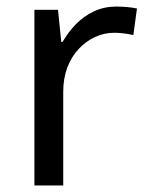

<svg xmlns="http://www.w3.org/2000/svg" viewBox="-20 -566 453 586"><path d="M335 -546Q350 -546 367.5 -544.5Q385 -543 398 -540L387 -459Q374 -462 358.5 -464Q343 -466 329 -466Q298 -466 270 -453Q242 -440 220 -416.5Q198 -393 185.5 -360Q173 -327 173 -286V0H85V-536H157L167 -438H171Q188 -468 212 -492.5Q236 -517 267 -531.5Q298 -546 335 -546Z"/></svg>

Font: utamil85
Style: Book
Weight: 400
Designer: Jelle Bosma - Monotype Design Team
Foundry: Monotype Imaging Inc.
Version: Version 2.003